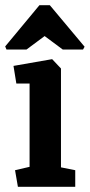

<svg xmlns="http://www.w3.org/2000/svg" viewBox="-26 -720 346 740"><path d="M43 0 32 -64 88 -77V-398H37L26 -466L175 -492L209 -456V-75L264 -64V0ZM-1 -529 -6 -541 126 -700H166L300 -540L294 -529H216L146 -581L76 -529Z"/></svg>

Font: Kreon Light
Style: Bold
Weight: 700
Version: Version 2.002